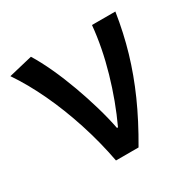

<svg xmlns="http://www.w3.org/2000/svg" viewBox="-131 -691 813 818"><g transform="rotate(-30 275.0 -282.0)"><path d="M214 0Q195 -101 163.5 -198Q132 -295 91.5 -381Q51 -467 4 -536L121 -564Q147 -522 172.5 -466.5Q198 -411 220 -350.5Q242 -290 259.5 -230Q277 -170 287 -118H292Q339 -219 371.5 -332Q404 -445 414 -551H529Q514 -454 488 -365.5Q462 -277 422.5 -188Q383 -99 325 0Z"/></g></svg>

Font: Source Han Sans SC Medium
Style: Regular
Weight: 500
Designer: Ryoko NISHIZUKA 西塚涼子 (kana, bopomofo & ideographs); Paul D. Hunt (Latin, Greek & Cyrillic); Sandoll Communications 산돌커뮤니
Foundry: Adobe
Version: Version 2.004;hotconv 1.0.118;makeotfexe 2.5.65603